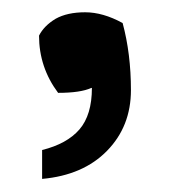

<svg xmlns="http://www.w3.org/2000/svg" viewBox="-20 -146 269 305"><path d="M46.9 138.2V92.3Q86.4 82.5 106.2 59.6Q126 36.6 126 -6.3H125Q107.9 1.5 72.3 1.5Q42 -39.1 42 -89.4Q49.8 -105 68.4 -116.2Q86.9 -126.5 115.2 -126.5Q143.6 -126.5 174.8 -109.4Q188 -60.5 188 -2.9Q188 54.7 150.1 93.5Q112.3 132.3 46.9 138.2Z"/></svg>

Font: Sancreek
Style: Regular
Weight: 400
Designer: Vernon Adams
Foundry: Vernon Adams
Version: Version 1.100; ttfautohint (v1.8.4.7-5d5b)